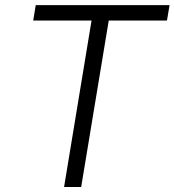

<svg xmlns="http://www.w3.org/2000/svg" viewBox="-20 -748 698 768"><path d="M112.8 -666 123 -727.5H658.2L647.9 -666H415L304.7 0H236.3L346.2 -666Z"/></svg>

Font: Inter 18pt Light
Style: Italic
Weight: 300
Italic angle: -9.3988°
Designer: Rasmus Andersson
Foundry: rsms
Version: Version 4.001;git-66647c0bb